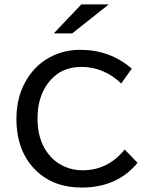

<svg xmlns="http://www.w3.org/2000/svg" viewBox="-20 -805 680 867"><path d="M347.2 -785.2H471.2L306.2 -654.3H223.1ZM601.1 -69.8Q509.3 42 348.6 42Q221.7 42 142.1 -35.6Q54.2 -121.1 54.2 -268.6Q54.2 -378.4 108.9 -459Q159.2 -533.2 243.2 -563.5Q289.6 -580.1 342.3 -580.1Q476.1 -580.1 575.2 -495.1L527.3 -428.2Q448.2 -502.9 347.7 -502.9Q250 -502.9 194.8 -426.8Q149.4 -364.7 149.4 -269Q149.4 -191.9 180.7 -136.2Q214.4 -76.7 274.9 -51.3Q311 -36.1 353 -36.1Q467.3 -36.1 543 -129.9Z"/></svg>

Font: BIZ UDPGothic
Style: Regular
Weight: 400
Designer: TypeBank Co., Ltd.
Foundry: Morisawa Inc.
Version: Version 1.051